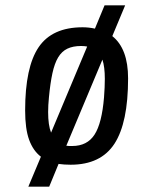

<svg xmlns="http://www.w3.org/2000/svg" viewBox="-20 -609 550 718"><path d="M459 -316Q459 -150 408 -71.5Q357 7 244 7Q220 7 199 4L164 89H86L133 -23Q104 -45 89 -86Q74 -127 74 -196Q74 -358 124.5 -432.5Q175 -507 289 -507Q312 -507 335 -502L371 -589H448L400 -474Q459 -427 459 -316ZM160 -190Q160 -141 171 -113L306 -435Q301 -436 295 -436.5Q289 -437 283 -437Q253 -437 232 -427Q211 -417 197.5 -394.5Q184 -372 176 -335Q168 -298 163 -245Q160 -215 160 -190ZM369 -245Q372 -284 372 -314Q372 -359 363 -386L228 -64Q233 -63 238.5 -63Q244 -63 250 -63Q306 -63 333.5 -105.5Q361 -148 369 -245Z"/></svg>

Font: Share
Style: Italic
Weight: 400
Version: Version 1.002